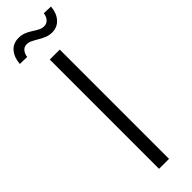

<svg xmlns="http://www.w3.org/2000/svg" viewBox="-339 -904 904 904"><g transform="rotate(-45 113.5 -452.0)"><path d="M147 -727.5V0H80.6V-727.5ZM179.2 -809.6Q160.2 -809.6 143.3 -816.4Q126.5 -823.2 111.1 -832.5Q95.7 -841.8 81.8 -848.6Q67.9 -855.5 54.2 -855.5Q36.6 -855.5 26.1 -842Q15.6 -828.6 14.2 -811.5L-33.7 -812.5Q-31.2 -852.1 -10 -877.9Q11.2 -903.8 48.8 -903.8Q69.3 -903.8 85.9 -897Q102.5 -890.1 116.9 -880.6Q131.3 -871.1 145 -864Q158.7 -856.9 173.3 -856.9Q189.9 -857.4 200.7 -868.7Q211.4 -879.9 215.3 -901.9L261.2 -899.9Q257.8 -858.9 235.6 -834.2Q213.4 -809.6 179.2 -809.6Z"/></g></svg>

Font: Inter Tight Light
Style: Regular
Weight: 300
Designer: Rasmus Andersson
Foundry: rsms
Version: Version 3.004